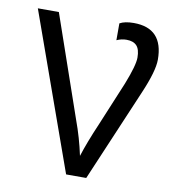

<svg xmlns="http://www.w3.org/2000/svg" viewBox="-81 -794 763 864"><g transform="rotate(10 300.0 -362.0)"><path d="M24 -714H120L281 -249Q309 -173 326 -93Q347 -159 385 -247L469 -449Q504 -538 504 -573Q504 -611 488.5 -627.5Q473 -644 442 -644Q419 -644 397 -634V-711Q420 -724 461 -724Q596 -724 596 -580Q596 -528 551 -423L371 0H279Z"/></g></svg>

Font: Noto Sans Mono UI
Style: Regular
Weight: 400
Monospace: yes
Designer: Monotype Design team
Foundry: Monotype Imaging Inc.
Version: Version 1.000